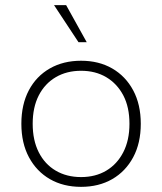

<svg xmlns="http://www.w3.org/2000/svg" viewBox="-20 -716 630 746"><path d="M295 10Q226 10 174 -20Q122 -50 92.5 -105Q63 -160 63 -235Q63 -310 92 -365Q121 -420 173.5 -450Q226 -480 295 -480Q364 -480 416 -450Q468 -420 497.5 -365Q527 -310 527 -235Q527 -160 497.5 -105Q468 -50 416 -20Q364 10 295 10ZM295 -28Q351 -28 393 -53Q435 -78 459 -124.5Q483 -171 483 -235Q483 -300 459 -345.5Q435 -391 393 -416Q351 -441 295 -441Q239 -441 196.5 -416Q154 -391 130.5 -345Q107 -299 107 -235Q107 -171 130.5 -124.5Q154 -78 196.5 -53Q239 -28 295 -28ZM285 -552 190 -696H237L317 -552Z"/></svg>

Font: Gantari ExtraLight
Style: Regular
Weight: 250
Designer: Anugrah Pasau
Foundry: Lafontype
Version: Version 1.000